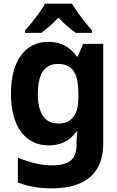

<svg xmlns="http://www.w3.org/2000/svg" viewBox="-20 -786 640 1051"><path d="M260 245Q217 245 171 238Q125 231 78 213V77Q128 98 177 109Q226 120 270 119Q338 118 368.5 91.5Q399 65 399 7V-4Q399 -21 400.5 -37Q402 -53 403 -67H399Q371 -27 333 -8.5Q295 10 248 10Q150 10 95 -65Q40 -140 40 -273Q40 -407 94.5 -482Q149 -557 246 -557Q296 -557 334.5 -536.5Q373 -516 401 -476H405L435 -546H545V1Q545 79 514 133.5Q483 188 420 216.5Q357 245 260 245ZM301 -110Q330 -110 350 -120Q370 -130 383.5 -148.5Q397 -167 403 -193.5Q409 -220 409 -253V-271Q409 -330 397.5 -366Q386 -402 361.5 -419Q337 -436 298 -436Q240 -436 213.5 -393.5Q187 -351 187 -273Q187 -194 214.5 -152Q242 -110 301 -110ZM117 -619Q134 -638 155.5 -664.5Q177 -691 196.5 -718.5Q216 -746 227 -766H374Q387 -744 405.5 -718Q424 -692 444.5 -666.5Q465 -641 483 -619V-606H395Q373 -622 348 -643Q323 -664 300 -690Q276 -664 251.5 -642.5Q227 -621 206 -606H117Z"/></svg>

Font: Noto Sans Mono
Style: Bold
Weight: 700
Designer: Monotype Design Team
Foundry: Monotype Imaging Inc.
Version: Version 2.014